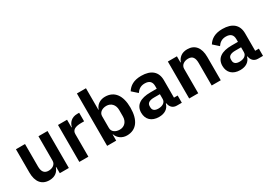

<svg xmlns="http://www.w3.org/2000/svg" viewBox="5 -1539 3277 2349"><g transform="rotate(-30 1643.5 -364.0)"><path d="M386 0H514V-522H386V-177C386 -121 335 -94 284 -94C223 -94 196 -133 196 -205V-522H68V-192C68 -62 128 12 235 12C321 12 363 -35 381 -87H386Z M790 0V-320C790 -377 835 -401 921 -401H961V-522H933C850 -522 808 -469 795 -414H790V-522H662V0Z M1055 0H1183V-87H1187C1207 -28 1262 12 1331 12C1463 12 1536 -87 1536 -262C1536 -436 1463 -534 1331 -534C1262 -534 1206 -496 1187 -436H1183V-740H1055ZM1290 -94C1229 -94 1183 -125 1183 -179V-345C1183 -396 1229 -429 1290 -429C1356 -429 1402 -380 1402 -306V-216C1402 -142 1356 -94 1290 -94Z M1784 12C1862 12 1919 -23 1936 -90H1942C1950 -36 1984 0 2039 0H2110V-102H2058V-348C2058 -467 1983 -534 1842 -534C1737 -534 1676 -494 1638 -434L1714 -366C1739 -402 1773 -432 1833 -432C1901 -432 1930 -398 1930 -340V-302H1841C1699 -302 1618 -249 1618 -142C1618 -49 1678 12 1784 12ZM1827 -81C1777 -81 1748 -102 1748 -144V-161C1748 -202 1781 -225 1848 -225H1930V-156C1930 -107 1884 -81 1827 -81Z M2342 0V-345C2342 -401 2393 -429 2446 -429C2507 -429 2532 -391 2532 -317V0H2660V-330C2660 -460 2600 -534 2493 -534C2412 -534 2368 -491 2347 -435H2342V-522H2214V0Z M2931 12C3009 12 3066 -23 3083 -90H3089C3097 -36 3131 0 3186 0H3257V-102H3205V-348C3205 -467 3130 -534 2989 -534C2884 -534 2823 -494 2785 -434L2861 -366C2886 -402 2920 -432 2980 -432C3048 -432 3077 -398 3077 -340V-302H2988C2846 -302 2765 -249 2765 -142C2765 -49 2825 12 2931 12ZM2974 -81C2924 -81 2895 -102 2895 -144V-161C2895 -202 2928 -225 2995 -225H3077V-156C3077 -107 3031 -81 2974 -81Z"/></g></svg>

Font: IBM Plex Thai SemiBold
Style: Regular
Weight: 600
Designer: Mike Abbink, Paul van der Laan, Pieter van Rosmalen, Ben Mitchell, Mark Frömberg
Foundry: Bold Monday
Version: Version 1.0